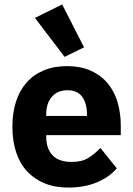

<svg xmlns="http://www.w3.org/2000/svg" viewBox="-20 -836 602 868"><path d="M288 12Q228 12 181 -7.5Q134 -27 101.5 -62.5Q69 -98 52.5 -149Q36 -200 36 -263Q36 -325 52 -375.5Q68 -426 99.5 -462Q131 -498 177 -517.5Q223 -537 282 -537Q347 -537 393.5 -515Q440 -493 469.5 -456Q499 -419 512.5 -370.5Q526 -322 526 -269V-225H189V-217Q189 -165 217 -134.5Q245 -104 305 -104Q351 -104 380 -122.5Q409 -141 434 -167L508 -75Q473 -34 416.5 -11Q360 12 288 12ZM285 -428Q240 -428 214.5 -398.5Q189 -369 189 -320V-312H373V-321Q373 -369 351.5 -398.5Q330 -428 285 -428ZM138 -755 261 -816 360 -622 272 -579Z"/></svg>

Font: IBM Plex Sans Thai
Style: Bold
Weight: 700
Designer: Mike Abbink, Paul van der Laan, Pieter van Rosmalen, Ben Mitchell, Mark Frömberg
Foundry: Bold Monday
Version: Version 1.2